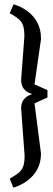

<svg xmlns="http://www.w3.org/2000/svg" viewBox="-20 -719 247 890"><path d="M42 151 25 109Q52 94 67 81.5Q82 69 88 51Q94 33 94 2L78 -216Q78 -242 89 -256Q100 -270 112.5 -276Q125 -282 129 -283Q126 -284 113.5 -289Q101 -294 89.5 -308.5Q78 -323 78 -350L93 -550Q93 -581 87.5 -599Q82 -617 67 -630Q52 -643 25 -658L43 -699Q80 -688 108.5 -666.5Q137 -645 153.5 -613.5Q170 -582 170 -541Q170 -539 170 -536.5Q170 -534 169 -530L140 -328Q155 -321 170 -314.5Q185 -308 200 -301V-267Q185 -260 170 -253.5Q155 -247 140 -240L168 -23Q169 -19 169 -15Q169 -11 170 -7Q170 34 153 65.5Q136 97 107 118.5Q78 140 42 151Z"/></svg>

Font: Faustina VF Beta
Style: Regular
Weight: 400
Designer: Alfonso Garcia
Foundry: Omnibus-Type
Version: Version 1.006